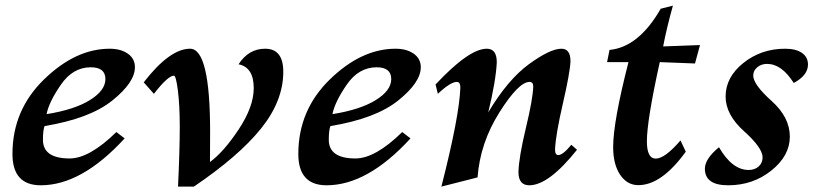

<svg xmlns="http://www.w3.org/2000/svg" viewBox="-20 -658 2932 692"><path d="M127 9.8Q24.9 9.8 24.9 -103Q24.9 -261.2 138.7 -371.8Q252.4 -482.4 375.5 -482.4Q415 -482.4 440.7 -464.6Q466.3 -446.8 466.3 -415.5Q466.3 -361.3 385 -295.9Q303.7 -230.5 140.6 -203.6Q134.8 -188.5 134.8 -154.3Q134.8 -86.9 231 -86.9Q302.2 -86.9 399.4 -182.1L429.2 -159.2Q274.4 9.8 127 9.8ZM147.9 -246.6Q248.5 -262.7 304.2 -297.4Q359.9 -332 359.9 -373Q359.9 -415.5 307.1 -415.5Q242.7 -415.5 199.5 -352.8Q156.2 -290 147.9 -246.6Z M678.7 14.6H621.6Q627.9 -116.2 627.9 -201.2Q627.9 -278.8 621.1 -332Q614.3 -385.3 606.9 -385.3Q585.4 -385.3 534.7 -319.8L498 -361.3Q591.8 -482.4 665 -482.4Q737.3 -482.4 737.3 -182.1L736.8 -74.2Q785.6 -109.4 840.1 -191.4Q894.5 -273.4 894.5 -340.3Q894.5 -415.5 839.8 -426.3Q876 -482.4 935.5 -482.4Q1001 -482.4 1001 -399.4Q1001 -294.4 920.7 -194.6Q840.3 -94.7 678.7 14.6Z M1157.2 9.8Q1055.2 9.8 1055.2 -103Q1055.2 -261.2 1168.9 -371.8Q1282.7 -482.4 1405.8 -482.4Q1445.3 -482.4 1470.9 -464.6Q1496.6 -446.8 1496.6 -415.5Q1496.6 -361.3 1415.3 -295.9Q1334 -230.5 1170.9 -203.6Q1165 -188.5 1165 -154.3Q1165 -86.9 1261.2 -86.9Q1332.5 -86.9 1429.7 -182.1L1459.5 -159.2Q1304.7 9.8 1157.2 9.8ZM1178.2 -246.6Q1278.8 -262.7 1334.5 -297.4Q1390.1 -332 1390.1 -373Q1390.1 -415.5 1337.4 -415.5Q1272.9 -415.5 1229.7 -352.8Q1186.5 -290 1178.2 -246.6Z M1570.8 14.6Q1635.7 -239.3 1639.2 -342.3Q1639.2 -362.8 1626.5 -362.8Q1603.5 -362.8 1558.1 -319.8L1549.8 -353.5Q1670.4 -482.4 1734.4 -482.4Q1770.5 -482.4 1770.5 -433.6Q1767.6 -368.2 1739.7 -252.9Q1810.1 -371.1 1886.5 -426.8Q1962.9 -482.4 2003.4 -482.4Q2036.1 -482.4 2036.1 -437.5Q2034.7 -397.5 2008.5 -283.9Q1982.4 -170.4 1980.5 -119.1Q1980.5 -99.1 1992.2 -99.1Q2008.8 -99.1 2039.1 -136.2L2059.6 -118.2Q1957.5 9.8 1887.7 9.8Q1848.6 9.8 1848.6 -38.1Q1850.1 -91.3 1875.2 -196Q1900.4 -300.8 1901.9 -345.7Q1901.9 -362.8 1888.7 -362.8Q1849.1 -362.8 1779.8 -252.7Q1710.4 -142.6 1701.2 -18.6Z M2280.8 9.3Q2240.2 9.3 2215.1 -28.1Q2189.9 -65.4 2189.9 -127.9Q2189.9 -218.8 2245.1 -434.1H2168L2176.8 -478Q2282.2 -488.3 2361.3 -626.5L2405.3 -637.7Q2381.8 -553.2 2370.1 -490.7L2502.9 -495.6L2484.9 -429.2L2357.9 -434.1Q2311.5 -223.6 2311.5 -148.9Q2311.5 -86.4 2343.3 -86.4Q2376.5 -86.4 2432.6 -151.9L2451.7 -111.3Q2364.3 9.3 2280.8 9.3Z M2604.5 9.8Q2520.5 9.8 2520.5 -49.8Q2520.5 -85.4 2571.3 -127.4Q2618.7 -45.4 2678.2 -45.4Q2700.2 -45.4 2714.4 -58.1Q2728.5 -70.8 2728.5 -90.8Q2728.5 -125 2661.9 -184.8Q2595.2 -244.6 2595.2 -310.1Q2595.2 -379.9 2659.4 -431.2Q2723.6 -482.4 2809.6 -482.4Q2848.6 -482.4 2870.4 -467.3Q2892.1 -452.1 2892.1 -425.3Q2892.1 -386.7 2840.8 -358.9Q2797.4 -427.7 2744.6 -427.7Q2723.6 -427.7 2709.2 -415.5Q2694.8 -403.3 2694.8 -385.7Q2694.8 -353.5 2760.7 -294.4Q2826.7 -235.4 2826.7 -165.5Q2826.7 -96.7 2760.3 -43.5Q2693.8 9.8 2604.5 9.8Z"/></svg>

Font: Kelvinch
Style: Bold Italic
Weight: 700
Italic angle: -10°
Designer: Paul James Miller
Foundry: High-Logic / Made with FontCreator
Version: Version 3.30 September 23, 2016